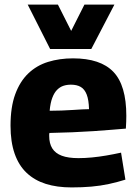

<svg xmlns="http://www.w3.org/2000/svg" viewBox="-20 -809 599 839"><path d="M293 10Q229 10 180 -5.5Q131 -21 96.5 -53.5Q62 -86 44 -137.5Q26 -189 26 -260Q26 -341 46.5 -397Q67 -453 103.5 -488Q140 -523 190 -538.5Q240 -554 299 -554Q419 -554 475.5 -495Q532 -436 532 -303Q532 -293 531.5 -277.5Q531 -262 530 -247Q505 -245 469 -242Q433 -239 389 -236Q345 -233 296 -231Q247 -229 196 -228Q195 -225 195 -222Q195 -219 195 -215Q195 -182 208.5 -160.5Q222 -139 250 -128.5Q278 -118 323 -118Q351 -118 382 -121Q413 -124 445 -129.5Q477 -135 509 -142L528 -24Q493 -13 456 -5Q419 3 379 6.5Q339 10 293 10ZM197 -325Q223 -325 249 -326Q275 -327 298 -328.5Q321 -330 339 -331Q357 -332 369 -332Q368 -372 359 -395.5Q350 -419 333 -429Q316 -439 290 -439Q272 -439 257 -434Q242 -429 229.5 -416.5Q217 -404 208.5 -381.5Q200 -359 197 -325ZM480 -789 379 -595H199L101 -789H233L291 -674L349 -789Z"/></svg>

Font: Georama ExtraCondensed Thin
Style: Bold
Weight: 700
Version: Version 1.001